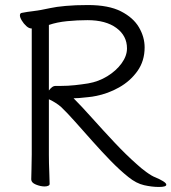

<svg xmlns="http://www.w3.org/2000/svg" viewBox="-20 -729 680 762"><path d="M106 -616H105Q95 -616 84.5 -625.5Q74 -635 66.5 -647.5Q59 -660 59 -668Q59 -677 67 -678Q87 -682 113 -685Q139 -688 180 -697Q202 -702 240.5 -705.5Q279 -709 329 -709Q411 -709 460 -684Q509 -659 531.5 -620.5Q554 -582 554 -541Q554 -487 525.5 -447Q497 -407 452.5 -382Q408 -357 360 -348Q347 -345 330 -343.5Q313 -342 295 -340Q290 -340 284 -339.5Q278 -339 272 -339Q303 -308 345.5 -260.5Q388 -213 434 -164Q480 -115 522 -78Q539 -62 561 -46Q583 -30 597 -25Q614 -18 627 -10Q640 -2 640 4Q640 13 611 13Q583 13 552 6Q521 -1 490 -26Q456 -53 419.5 -90.5Q383 -128 347 -168.5Q311 -209 279 -245Q247 -281 223 -304Q213 -313 198.5 -322Q184 -331 174 -335V-115Q174 -81 175.5 -48.5Q177 -16 177 1Q177 6 171 8.5Q165 11 157 11Q141 11 122.5 3.5Q104 -4 104 -17Q104 -29 105 -58Q106 -87 106 -116ZM221 -388Q250 -388 277.5 -391Q305 -394 330 -398Q371 -405 406 -426.5Q441 -448 462.5 -477.5Q484 -507 484 -537Q484 -587 442 -618Q400 -649 327 -649Q287 -649 246.5 -645Q206 -641 174 -630V-370Q180 -378 186.5 -383Q193 -388 201 -388Z"/></svg>

Font: Moon Stars Kai T
Style: Regular
Weight: 400
Designer: GuiWonder
Version: Version 1.101